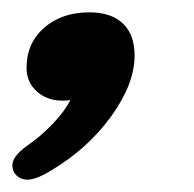

<svg xmlns="http://www.w3.org/2000/svg" viewBox="-39 -144 314 311"><path d="M-19 124Q-19 109 5 92Q27 77 46.5 56.5Q66 36 75 18Q71 19 62 19Q37 19 20.5 4Q4 -11 4 -34Q4 -74 32.5 -99Q61 -124 106 -124Q141 -124 160 -106Q179 -88 179 -54Q179 -8 141 44.5Q103 97 44 132Q20 147 5 147Q-5 147 -12 140.5Q-19 134 -19 124Z"/></svg>

Font: Kodchasan
Style: Bold Italic
Weight: 700
Italic angle: -10°
Version: Version 1.000; ttfautohint (v1.6)